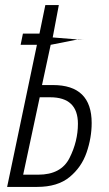

<svg xmlns="http://www.w3.org/2000/svg" viewBox="-20 -734 430 754"><path d="M126 0Q206 0 253 -38.5Q300 -77 320 -135Q340 -193 340 -251Q340 -400 188 -400H145L179 -558L285 -579L187 -587L211 -714H158L135 -602H70L61 -558H125L8 0ZM308 -578 286 -580 285 -579ZM136 -352H177Q286 -352 286 -248Q286 -179 253 -113.5Q220 -48 130 -48H71Z"/></svg>

Font: Noto Sans Display Condensed Light
Style: Italic
Weight: 300
Width: 3
Designer: Monotype Design team
Foundry: Monotype Imaging Inc.
Version: 1.000